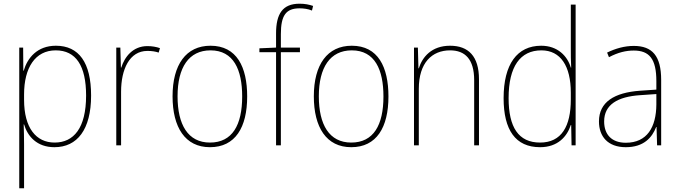

<svg xmlns="http://www.w3.org/2000/svg" viewBox="-20 -785 3669 1037"><path d="M282 -538C181 -538 128 -472 108 -403H106L105 -528H84V232H110V-4C110 -42 109 -80 108 -113H110C129 -49 179 10 274 10C397 10 472 -85 472 -269C472 -447 406 -538 282 -538ZM281 -513C390 -513 445 -430 445 -269C445 -93 378 -15 275 -15C175 -15 110 -94 110 -246V-275C110 -419 170 -513 281 -513Z M776 -536C698 -536 653 -478 635 -420H633L630 -528H608V0H634V-290C634 -410 679 -510 776 -510C800 -510 819 -507 837 -501L844 -525C824 -532 801 -536 776 -536Z M1315 -264C1315 -423 1259 -538 1117 -538C985 -538 912 -436 912 -265C912 -97 980 10 1114 10C1251 10 1315 -97 1315 -264ZM939 -265C939 -421 1000 -513 1117 -513C1242 -513 1288 -408 1288 -264C1288 -110 1235 -15 1114 -15C995 -15 939 -112 939 -265Z M1600 -503V-528H1497V-601C1497 -701 1524 -740 1598 -740C1619 -740 1644 -737 1665 -728L1671 -753C1650 -760 1628 -765 1598 -765C1506 -765 1471 -710 1471 -604V-528L1381 -524V-503H1471V0H1497V-503Z M2078 -264C2078 -423 2022 -538 1880 -538C1748 -538 1675 -436 1675 -265C1675 -97 1743 10 1877 10C2014 10 2078 -97 2078 -264ZM1702 -265C1702 -421 1763 -513 1880 -513C2005 -513 2051 -408 2051 -264C2051 -110 1998 -15 1877 -15C1758 -15 1702 -112 1702 -265Z M2411 -538C2311 -538 2261 -477 2242 -416H2240L2237 -528H2216V0H2242V-305C2242 -446 2313 -513 2411 -513C2492 -513 2541 -465 2541 -352V0H2567V-357C2567 -481 2510 -538 2411 -538Z M2897 10C2993 10 3043 -48 3063 -110H3065L3067 0H3089V-760H3063V-526C3063 -491 3063 -457 3065 -420H3063C3045 -482 2992 -538 2903 -538C2773 -538 2700 -438 2700 -255C2700 -83 2764 10 2897 10ZM2897 -15C2780 -15 2727 -98 2727 -255C2727 -426 2790 -513 2904 -513C3008 -513 3063 -428 3063 -284V-248C3063 -103 3013 -15 2897 -15Z M3403 -537C3353 -537 3304 -523 3259 -501L3269 -476C3318 -502 3361 -512 3403 -512C3487 -512 3525 -467 3525 -347V-301L3437 -295C3298 -285 3215 -234 3215 -129C3215 -49 3262 10 3360 10C3457 10 3502 -42 3524 -99H3526L3529 0H3551V-353C3551 -483 3503 -537 3403 -537ZM3438 -271 3525 -277V-220C3524 -98 3475 -14 3360 -14C3285 -14 3243 -57 3243 -129C3243 -220 3316 -263 3438 -271Z"/></svg>

Font: Noto Sans Ethiopic SemiCondensed Thin
Style: Regular
Weight: 100
Width: 4
Designer: Monotype Design Team
Foundry: Monotype Imaging Inc.
Version: Version 2.102